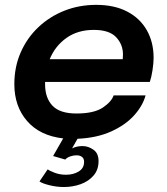

<svg xmlns="http://www.w3.org/2000/svg" viewBox="-20 -560 686 790"><path d="M319.5 41Q343 41 364.2 55.8Q385.5 70.5 385.5 103Q385.5 138.5 365 162.2Q344.5 186 312 197.8Q279.5 209.5 243 209.5Q213 209.5 183 202Q153 194.5 142.5 186.5L176 137Q183.5 142.5 204.8 150.8Q226 159 251.5 159Q282 159 304 145.5Q326 132 326 106Q326 92 317.2 85.5Q308.5 79 294.5 79Q282.5 79 269.2 83.5Q256 88 248.5 96.5L198.5 82L240 9.5Q144 -1.5 91.5 -62Q39 -122.5 39 -213.5Q39 -284.5 65 -344Q91 -403.5 137.2 -447.5Q183.5 -491.5 244.5 -515.8Q305.5 -540 376 -540Q450.5 -540 503.2 -512.5Q556 -485 584 -435.8Q612 -386.5 612 -322.5Q612 -300 607.5 -271Q603 -242 596.5 -223H165.5Q165.5 -218.5 165.5 -213.5Q165.5 -157 196 -125Q226.5 -93 294.5 -93Q366.5 -93 402.8 -117.2Q439 -141.5 447.5 -167.5H579Q567.5 -125 531.8 -85.2Q496 -45.5 437.2 -19Q378.5 7.5 299 11L276.5 50.5Q296 41 319.5 41ZM366 -437Q300 -437 253.5 -404Q207 -371 184.5 -316.5H485Q486 -325 486 -335.5Q486 -377 457.8 -407Q429.5 -437 366 -437Z"/></svg>

Font: Epilogue SemiBold
Style: Italic
Weight: 600
Italic angle: -12°
Designer: Tyler Finck
Foundry: Etcetera Type Co
Version: Version 2.111; ttfautohint (v1.8.3)